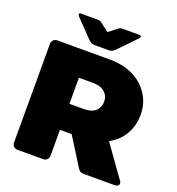

<svg xmlns="http://www.w3.org/2000/svg" viewBox="-157 -1027 1064 1154"><g transform="rotate(20 375.0 -450.0)"><path d="M350 -750H304.2Q283.3 -750 266.7 -766.7L158.3 -879.2Q151.7 -887.5 151.7 -892.5Q151.7 -900 162.5 -900H270.8Q285 -900 295.8 -891.7L350 -850L404.2 -891.7Q415 -900 429.2 -900H537.5Q548.3 -900 548.3 -892.5Q548.3 -887.5 541.7 -879.2L433.3 -766.7Q416.7 -750 395.8 -750ZM50 -33.3V-666.7Q50 -680 60 -690Q70 -700 83.3 -700H416.7Q551.7 -700 630 -628.3Q708.3 -556.7 708.3 -450Q708.3 -381.7 676.2 -325.8Q644.2 -270 583.3 -237.5L729.2 -33.3Q733.3 -26.7 733.3 -20.8Q733.3 0 700 0H508.3Q491.7 0 482.5 -7.1Q473.3 -14.2 462.5 -33.3L358.3 -200H283.3V-33.3Q283.3 -20 273.3 -10Q263.3 0 250 0H83.3Q70 0 60 -10Q50 -20 50 -33.3ZM283.3 -366.7H375Q424.2 -366.7 449.6 -389.6Q475 -412.5 475 -450Q475 -486.7 448.3 -510Q421.7 -533.3 375 -533.3H283.3Z"/></g></svg>

Font: BoonTook Mon
Style: Regular
Weight: 400
Designer: Sungsit Sawaiwan
Foundry: FontUni
Version: Version 3.0